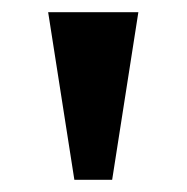

<svg xmlns="http://www.w3.org/2000/svg" viewBox="-20 -734 306 315"><path d="M102 -439H164L207 -714H59Z"/></svg>

Font: Noto Serif Thai ExtraCondensed ExtraBold
Style: Regular
Weight: 800
Width: 2
Designer: Monotype Design Team
Foundry: Monotype Imaging Inc.
Version: Version 2.002